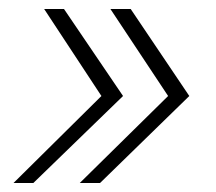

<svg xmlns="http://www.w3.org/2000/svg" viewBox="-20 -473 480 426"><path d="M205 -260 78 -453H122L253 -260L54 -67H10ZM353 -260 225 -453H270L400 -260L202 -67H157Z"/></svg>

Font: Sarabun Thin
Style: Italic
Weight: 250
Italic angle: -10°
Designer: Suppakit Chalermlarp | Katatrad Co.,Ltd.
Foundry: Cadson Demak Co.,Ltd.
Version: Version 1.000; ttfautohint (v1.6)